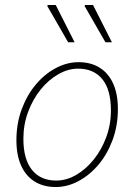

<svg xmlns="http://www.w3.org/2000/svg" viewBox="-20 -740 540 772"><path d="M204 12Q155 12 119.5 -10Q84 -32 65 -74Q46 -116 46 -176Q46 -243 67 -300Q88 -357 123.5 -399.5Q159 -442 204 -466Q249 -490 296 -490Q345 -490 380.5 -468Q416 -446 435 -404Q454 -362 454 -302Q454 -235 433 -178Q412 -121 376.5 -78.5Q341 -36 296 -12Q251 12 204 12ZM206 -14Q247 -14 286 -36.5Q325 -59 356.5 -98Q388 -137 407 -188Q426 -239 426 -296Q426 -379 391.5 -421.5Q357 -464 294 -464Q254 -464 214.5 -441.5Q175 -419 143.5 -380Q112 -341 93 -290Q74 -239 74 -182Q74 -100 108.5 -57Q143 -14 206 -14ZM254 -570 170 -716 172 -720H204L280 -570ZM404 -570 320 -716 322 -720H354L430 -570Z"/></svg>

Font: Source Sans 3 VF
Style: Italic
Weight: 200
Italic angle: -11°
Designer: Paul D. Hunt
Foundry: Adobe Systems Incorporated
Version: Version 3.042;hotconv 1.0.118;makeotfexe 2.5.65603